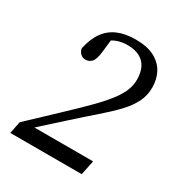

<svg xmlns="http://www.w3.org/2000/svg" viewBox="-158 -771 827 882"><g transform="rotate(30 255.5 -330.0)"><path d="M23 0 36 -64 183 -203Q249 -265 292 -309Q335 -353 359.5 -386Q384 -419 394.5 -446.5Q405 -474 405 -502Q405 -541 391.5 -567Q378 -593 352 -606Q326 -619 289 -619Q266 -619 245.5 -613.5Q225 -608 207 -596.5Q189 -585 173 -565L214 -628L204 -538Q199 -493 186 -478.5Q173 -464 153 -464Q137 -464 126 -475Q115 -486 113 -501Q125 -557 150.5 -592Q176 -627 215.5 -643.5Q255 -660 309 -660Q370 -660 408.5 -639.5Q447 -619 465.5 -584.5Q484 -550 484 -506Q484 -464 466 -428Q448 -392 414.5 -356.5Q381 -321 332.5 -279Q284 -237 223 -182L89 -61L97 -93V-77H418L402 0Z"/></g></svg>

Font: Source Serif 4
Style: Italic
Weight: 400
Italic angle: -12°
Designer: Frank Grießhammer
Foundry: Adobe Systems Incorporated
Version: Version 4.004;hotconv 1.0.116;makeotfexe 2.5.65601